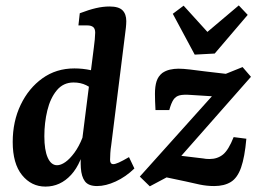

<svg xmlns="http://www.w3.org/2000/svg" viewBox="-20 -681 971 710"><path d="M339 7Q307 7 294 -10.5Q281 -28 279 -60Q278 -73 278.5 -93.5Q279 -114 280 -133L327 -505Q329 -518 330.5 -535Q332 -552 332 -560Q332 -575 324.5 -581Q317 -587 303 -587H270L275 -632Q309 -645 335 -651Q361 -657 385 -657Q419 -657 433 -643Q447 -629 447 -603Q447 -593 445.5 -578.5Q444 -564 442 -550L391 -142Q389 -130 388 -115Q387 -100 387 -90Q387 -74 399 -74Q406 -74 419.5 -80Q433 -86 457 -100L477 -58Q445 -27 408 -10Q371 7 339 7ZM148 9Q96 9 61.5 -33.5Q27 -76 27 -156Q27 -232 56.5 -293.5Q86 -355 137 -391.5Q188 -428 255 -428Q286 -428 316 -421.5Q346 -415 369 -406L338 -337Q319 -356 298.5 -366Q278 -376 252 -376Q214 -376 190 -347Q166 -318 155 -272.5Q144 -227 144 -177Q144 -126 156.5 -98Q169 -70 191 -70Q205 -70 221.5 -81.5Q238 -93 255 -116Q272 -139 285 -172L299 -165Q283 -78 243 -34.5Q203 9 148 9ZM534 8 497 -28 795 -360 796 -323 685 -330Q659 -332 644.5 -328.5Q630 -325 621.5 -312.5Q613 -300 606 -274H555Q554 -292 553.5 -307Q553 -322 553 -334Q553 -362 559 -380.5Q565 -399 580 -411Q593 -420 608.5 -423.5Q624 -427 640 -427Q657 -427 682.5 -424Q708 -421 738 -417L815 -408L877 -433L908 -397L619 -69L615 -109L732 -95Q736 -94 742 -93.5Q748 -93 755 -93Q784 -93 804.5 -109.5Q825 -126 844 -174L891 -168Q885 -100 871.5 -61.5Q858 -23 833.5 -8Q809 7 772 7Q745 7 718.5 1.5Q692 -4 667 -10L596 -25ZM896 -626 774 -483 700 -479 619 -630 659 -660 747 -563 863 -661Z"/></svg>

Font: Rasa SemiBold
Style: Italic
Weight: 600
Italic angle: -7.10001°
Designer: Anna Giedrys (Yrsa+Rasa design), David Brezina (Yrsa art-direction, Rasa art-direction, design)
Foundry: Rosetta Type Foundry
Version: Version 2.004